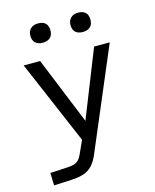

<svg xmlns="http://www.w3.org/2000/svg" viewBox="-132 -762 877 1085"><g transform="rotate(-15 307.0 -220.0)"><path d="M56.8 -465.3H153L330.1 -29.8L314.7 48.5H276.4ZM310.7 123.5Q293.9 163.6 272.3 185.9Q250.6 208.1 222.5 217.2Q194.3 226.3 157.5 228.6L47.4 233.9L45.1 160.6L138.9 155.6Q167.4 154.6 184.5 149.5Q201.6 144.3 212.3 133.3Q223 122.3 231.7 103L290.2 -26H294.2L468.7 -465.3H560.3ZM194.3 -561.3Q167.2 -561.3 151.9 -575.6Q136.5 -590 136.5 -617Q136.5 -642.9 152.3 -658.4Q168.2 -673.9 195.3 -673.9Q254.1 -673.9 254.1 -617.2Q254.1 -590 238.3 -575.6Q222.5 -561.3 194.3 -561.3ZM428.4 -561.3Q401.4 -561.3 386.3 -575.6Q371.3 -590 371.3 -617Q371.3 -642.9 387.2 -658.4Q403 -673.9 429.5 -673.9Q488.3 -673.9 488.3 -617.2Q488.3 -590 472.5 -575.6Q456.7 -561.3 428.4 -561.3Z"/></g></svg>

Font: Intel One Mono Light
Style: Regular
Weight: 300
Monospace: yes
Designer: Fred Shallcrass
Foundry: Frere-Jones Type LLC
Version: Version 1.004